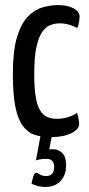

<svg xmlns="http://www.w3.org/2000/svg" viewBox="-20 -530 352 756"><path d="M179.6 10Q143.4 10 115.8 0.5Q88.2 -8.9 69.1 -35.4Q50 -61.9 40.3 -110.7Q30.6 -159.6 30.6 -239Q30.6 -329 46.7 -383Q62.9 -437 89.5 -464.5Q116 -492 147.7 -501Q179.3 -510 210 -510Q245.2 -510 269.3 -497.4Q293.3 -484.8 293.3 -465Q293.3 -456.8 291.5 -444.8Q289.7 -432.9 284.7 -419.8Q272.7 -426.6 253.8 -432.3Q234.9 -438.1 214 -438.1Q197.1 -438.1 179.4 -431.7Q161.6 -425.3 147 -405.2Q132.4 -385 123.6 -345.2Q114.8 -305.4 114.8 -238.5Q114.8 -185.7 120.3 -151.2Q125.7 -116.8 136.8 -97.4Q147.8 -77.9 164.7 -70.1Q181.5 -62.2 204.4 -62.2Q228.5 -62.2 249.8 -69.4Q271.2 -76.6 283.5 -85.4Q287.8 -71.7 289.6 -61.3Q291.4 -51 291.4 -40.8Q291.4 -20.4 260.2 -5.2Q229 10 179.6 10ZM160.2 206.1Q137.4 206.1 120.7 199.9Q104.1 193.7 104.1 193.7Q104.1 193.7 105.9 184.6Q107.7 175.6 110.8 165.6Q113.9 155.5 116.9 152.5Q121.9 147.5 133.8 155.3Q145.6 163.1 161.5 163.1Q177.5 163.1 185.3 154.1Q193.1 145.1 193.1 129Q193.1 110.1 185.1 102.8Q177.2 95.5 163.2 95.5Q144.1 95.5 132.9 98.4Q121.7 101.2 121.7 101.2L140.7 -2.4H185.8L173.7 59.1Q173.7 59.1 174.5 58.4Q175.3 57.7 190.8 57.7Q209.7 57.7 225.1 72.4Q240.4 87.2 240.4 121.7Q240.4 147.7 230.1 166.7Q219.7 185.8 201.7 196Q183.6 206.1 160.2 206.1Z"/></svg>

Font: Yanone Kaffeesatz ExtraLight
Style: Regular
Weight: 200
Designer: Yanone (Cyrillic: Daniel Pouzeot, Huerta Tipografica, and Cyreal)
Foundry: Yanone
Version: Version 2.003